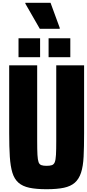

<svg xmlns="http://www.w3.org/2000/svg" viewBox="-20 -1239 624 1379"><path d="M314 120Q240 120 191 109.5Q142 99 112.5 73Q83 47 69 1.5Q55 -44 50.5 -113.5Q46 -183 46 -283V-770H247V-226Q247 -163 249 -127Q251 -91 257 -74.5Q263 -58 277 -53Q291 -48 314 -48Q339 -48 353 -53Q367 -58 373.5 -74.5Q380 -91 382 -127Q384 -163 384 -226V-770H584V-283Q584 -183 580.5 -113.5Q577 -44 562 1.5Q547 47 517.5 73Q488 99 439 109.5Q390 120 314 120ZM113 -828V-964H268V-828ZM329 -828V-964H485V-828ZM266 -1032 162 -1213V-1219H343L409 -1039V-1032Z"/></svg>

Font: Farlight84_Sys_V01
Style: Bold
Weight: 700
Designer: Monotype Design Team, Nadine Chahine and Nizar Qandah
Foundry: Monotype Imaging Inc.
Version: Version 2.004;October 31, 2024;FontCreator 14.0.0.2814 64-bi